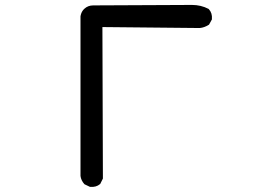

<svg xmlns="http://www.w3.org/2000/svg" viewBox="-20 -727 1040 779"><path d="M344.2 30.8 323.7 21 322.8 20.5 321.8 19.5Q315.4 12.2 311.5 3.9Q307.6 -4.4 306.6 -13.2V-13.7V-660.2V-660.6Q307.6 -667 309.6 -672.4Q311.5 -677.7 314.7 -682.6Q317.9 -687.5 322.8 -691.9Q329.6 -698.2 338.6 -701.7Q347.7 -705.1 358.4 -705.1L758.8 -707Q795.4 -707 826.2 -690.9L826.7 -690.4L827.6 -689.5Q841.8 -673.8 839.8 -649.9V-648.4L839.4 -647.5L828.6 -627.9L827.6 -626.5L826.2 -626Q809.6 -615.2 790.5 -613.3H790L395.5 -617.2L397.5 -3.9V-2.4L397 -1.5L387.2 18.1L386.7 19.5L385.7 20Q370.1 33.2 346.2 31.2H345.2Z"/></svg>

Font: NaikaiFont
Style: SemiBold
Weight: 600
Version: Version 1.89